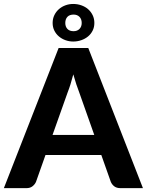

<svg xmlns="http://www.w3.org/2000/svg" viewBox="-29 -974 760 994"><path d="M0 0ZM711 0H594.5Q575 0 562.8 -9.2Q550.5 -18.5 544.5 -33L495.5 -171.5H206.5L157.5 -33Q152.5 -20.5 140 -10.2Q127.5 0 108.5 0H-9L274.5 -725.5H428ZM243 -275.5H459L380.5 -497.5Q373.5 -515 365.8 -538.5Q358 -562 350.5 -589Q343.5 -561.5 336 -537.8Q328.5 -514 321.5 -496.5ZM243.5 -855Q243.5 -877 252.2 -895.2Q261 -913.5 275.8 -926.5Q290.5 -939.5 309.8 -946.5Q329 -953.5 350 -953.5Q372 -953.5 392 -946.5Q412 -939.5 427 -926.5Q442 -913.5 450.8 -895.2Q459.5 -877 459.5 -855Q459.5 -833.5 450.8 -815.8Q442 -798 427 -785.5Q412 -773 392 -766Q372 -759 350 -759Q329 -759 309.8 -766Q290.5 -773 275.8 -785.5Q261 -798 252.2 -815.8Q243.5 -833.5 243.5 -855ZM309 -855Q309 -836 320 -824.2Q331 -812.5 352 -812.5Q371 -812.5 382.5 -824.2Q394 -836 394 -855Q394 -875 382.5 -886.8Q371 -898.5 352 -898.5Q331 -898.5 320 -886.8Q309 -875 309 -855Z"/></svg>

Font: Lato Heavy
Style: Regular
Weight: 800
Designer: Lukasz Dziedzic
Foundry: tyPoland Lukasz Dziedzic
Version: Version 2.007; 2014-02-27